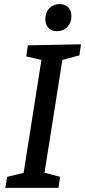

<svg xmlns="http://www.w3.org/2000/svg" viewBox="-20 -916 415 936"><path d="M375 -700 367 -646 284 -624 197 -74 273 -54 265 0H6L15 -54L95 -73L182 -624L108 -641L116 -695ZM201 -823Q201 -855 220.5 -875.5Q240 -896 271 -896Q297 -896 312.5 -880.5Q328 -865 328 -837Q328 -805 308.5 -784.5Q289 -764 258 -764Q231 -764 216 -780Q201 -796 201 -823Z"/></svg>

Font: Bitter Pro Medium
Style: Italic
Weight: 500
Italic angle: -9°
Designer: Sol Matas, and Bitter project Authors
Foundry: Sol Matas
Version: Version 1.010